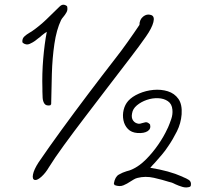

<svg xmlns="http://www.w3.org/2000/svg" viewBox="-20 -813 901 833"><path d="M805 -3Q789 3 772 -2Q755 -7 740 -14L734 -17Q730 -19 726 -20.5Q722 -22 717 -23Q716 -23 713 -24Q685 -33 648 -41.5Q611 -50 576 -41Q568 -39 560.5 -34.5Q553 -30 545 -25Q532 -16 515.5 -9Q499 -2 477 -10L474 -17Q479 -46 495.5 -55.5Q512 -65 529 -70Q542 -73 553 -78Q584 -92 613 -121Q642 -150 666.5 -185.5Q691 -221 706 -254Q707 -256 709 -260Q716 -276 723 -296.5Q730 -317 728 -337Q726 -362 708.5 -374Q691 -386 666 -387Q641 -388 616.5 -379.5Q592 -371 574 -356Q556 -341 553 -321Q549 -302 557.5 -290Q566 -278 582 -276Q584 -276 588 -276.5Q592 -277 597 -279Q603 -281 611 -282.5Q619 -284 628 -276L631 -273Q636 -254 620.5 -244Q605 -234 576 -236Q550 -238 535 -253.5Q520 -269 515.5 -291.5Q511 -314 516.5 -336.5Q522 -359 536 -375Q553 -394 583 -407Q613 -420 646 -423Q679 -426 708 -417Q737 -408 754 -384Q771 -360 768 -317Q765 -278 747.5 -243Q730 -208 710 -179Q697 -159 682 -141.5Q667 -124 652 -107Q647 -102 642 -96.5Q637 -91 632 -85Q714 -72 770 -47L776 -44Q787 -40 799 -32.5Q811 -25 808 -8ZM132 -32Q119 -34 123 -55.5Q127 -77 147 -108Q192 -174 247 -249.5Q302 -325 362 -404.5Q422 -484 481 -560Q504 -589 533.5 -630.5Q563 -672 585 -705Q585 -728 601 -741Q617 -754 635 -748Q652 -743 645.5 -717Q639 -691 613 -654Q586 -615 542.5 -558.5Q499 -502 449 -436.5Q399 -371 349 -305.5Q299 -240 257.5 -183Q216 -126 192 -87Q178 -63 160.5 -47Q143 -31 132 -32ZM198 -356Q180 -353 173 -363Q166 -373 165 -388.5Q164 -404 164 -416V-428Q162 -493 167.5 -558Q173 -623 183 -675Q178 -672 172.5 -668Q167 -664 161 -659Q154 -652 145 -646Q139 -642 136 -639Q135 -639 134 -637Q123 -629 108.5 -622.5Q94 -616 79 -627L77 -631Q76 -646 86 -655Q96 -664 105 -669Q107 -670 108 -671Q114 -675 118 -677Q150 -699 180.5 -728Q211 -757 238 -784Q247 -793 255.5 -792.5Q264 -792 271 -786Q275 -771 268.5 -759.5Q262 -748 255 -740Q251 -736 249 -732.5Q247 -729 245 -726Q225 -684 216 -622.5Q207 -561 205 -492.5Q203 -424 202 -361Z"/></svg>

Font: Yuji Hentaigana Akebono
Style: Regular
Weight: 400
Designer: Kataoka Yuji
Foundry: Kinuta Font Factory
Version: Version 3.002